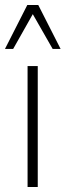

<svg xmlns="http://www.w3.org/2000/svg" viewBox="-30 -753 264 773"><path d="M81 0V-487H122V0ZM-10 -556 80 -733H124L214 -556H182L102 -696L23 -556Z"/></svg>

Font: Nunito Sans 10pt Condensed ExtraLight
Style: Regular
Weight: 250
Width: 3
Designer: Vernon Adams
Foundry: Vernon Adams
Version: Version 3.101;gftools[0.9.27]